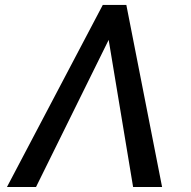

<svg xmlns="http://www.w3.org/2000/svg" viewBox="-20 -747 765 767"><path d="M511.7 0H627.5L484.7 -727.3H390.6L7.8 0H123.9L414.1 -587.7Z"/></svg>

Font: Margiela Sans Text
Style: Italic
Weight: 400
Italic angle: -9.39999°
Designer: Stefan Endress, Andreas Faust
Version: Version 1.100;FEAKit 1.0